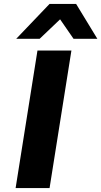

<svg xmlns="http://www.w3.org/2000/svg" viewBox="-20 -964 519 984"><path d="M60 0 172 -705H346L234 0ZM63 -765 234 -944H370L479 -765H357L288 -865L183 -765Z"/></svg>

Font: Nunito Sans 7pt SemiExpanded ExtraBold
Style: Italic
Weight: 800
Width: 6
Italic angle: -9°
Designer: Vernon Adams
Foundry: Vernon Adams
Version: Version 3.101;gftools[0.9.27]